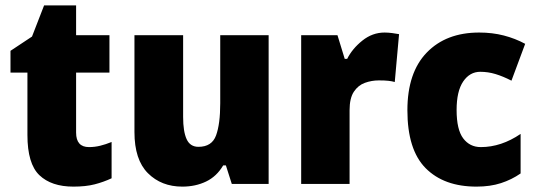

<svg xmlns="http://www.w3.org/2000/svg" viewBox="-20 -684 1997 714"><path d="M311 -137Q332 -137 352.5 -142Q373 -147 395 -156V-21Q365 -7 332 1.5Q299 10 253 10Q171 10 126.5 -32.5Q82 -75 82 -182V-414H19V-495L99 -548L144 -664H263V-553H387V-414H263V-191Q263 -137 311 -137Z M979 -553V0H842L820 -69H810Q786 -28 746.5 -9Q707 10 658 10Q580 10 530 -40Q480 -90 480 -193V-553H661V-249Q661 -195 674 -166.5Q687 -138 718 -138Q768 -138 783.5 -180.5Q799 -223 799 -300V-553Z M1410 -563Q1424 -563 1438.5 -561Q1453 -559 1464 -557L1448 -379Q1438 -382 1424.5 -383.5Q1411 -385 1389 -385Q1362 -385 1337 -376Q1312 -367 1296 -343Q1280 -319 1280 -274V0H1100V-553H1235L1262 -465H1271Q1290 -503 1327.5 -533Q1365 -563 1410 -563Z M1752 10Q1631 10 1563 -58.5Q1495 -127 1495 -274Q1495 -414 1567 -488.5Q1639 -563 1762 -563Q1811 -563 1853.5 -552Q1896 -541 1933 -521L1882 -384Q1851 -400 1823 -408.5Q1795 -417 1766 -417Q1727 -417 1702.5 -381Q1678 -345 1678 -275Q1678 -202 1702.5 -169.5Q1727 -137 1768 -137Q1844 -137 1916 -186V-39Q1883 -16 1843 -3Q1803 10 1752 10Z"/></svg>

Font: Noto Sans Sinhala UI SemiCondensed Black
Style: Regular
Weight: 900
Width: 4
Designer: Jelle Bosma - Monotype Design Team
Foundry: Monotype Imaging Inc.
Version: Version 2.006; ttfautohint (v1.8.4.7-5d5b)